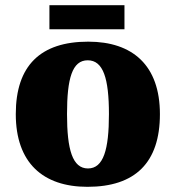

<svg xmlns="http://www.w3.org/2000/svg" viewBox="-20 -712 680 742"><path d="M171 -599H461V-692H171ZM318 10C502 10 598 -83 598 -271C598 -459 493 -551 321 -551C137 -551 41 -459 41 -271C41 -83 146 10 318 10ZM320 -61C260 -61 239 -134 239 -271C239 -409 259 -479 319 -479C379 -479 401 -409 401 -271C401 -134 380 -61 320 -61Z"/></svg>

Font: Noto Serif Thai Black
Style: Regular
Weight: 900
Designer: Monotype Design Team
Foundry: Monotype Imaging Inc.
Version: Version 2.002